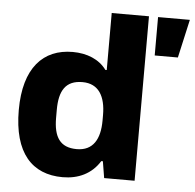

<svg xmlns="http://www.w3.org/2000/svg" viewBox="-52 -777 855 842"><g transform="rotate(5 375.0 -356.0)"><path d="M254 12C323 12 381 -15 417 -73H424L436 0H570V-724H406V-473H400C368 -517 314 -539 251 -539C121 -539 37 -451 37 -265C37 -76 119 12 254 12ZM610 -555H712L750 -724H610ZM305 -116C231 -116 203 -161 203 -245V-280C203 -365 231 -411 305 -411C377 -411 407 -356 407 -275V-251C407 -169 377 -116 305 -116Z"/></g></svg>

Font: Archivo ExtraBold
Style: Regular
Weight: 800
Designer: Hector Gatti
Foundry: Omnibus-Type
Version: Version 2.001